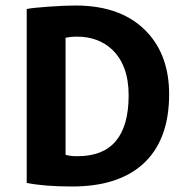

<svg xmlns="http://www.w3.org/2000/svg" viewBox="-20 -665 670 697"><path d="M77 -1V-632Q90 -636 151.5 -640.5Q213 -645 254 -645Q426 -645 517 -545Q594 -460 594 -323Q594 -152 495 -66Q405 12 242 12Q141 12 77 -1ZM218 -528V-103Q235 -98 257 -98Q259 -98 261 -98H262Q447 -98 447 -319Q447 -429 386 -486Q336 -532 259 -532H253Q240 -532 218 -528Z"/></svg>

Font: Tajawal ExtraBold
Style: Regular
Weight: 800
Designer: Boutros Fonts
Foundry: Created by Boutros International 2017
Version: Version 1.700